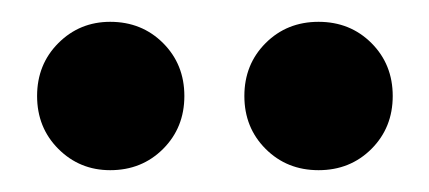

<svg xmlns="http://www.w3.org/2000/svg" viewBox="-20 -717 393 176"><path d="M272 -561Q243 -561 223.5 -580.5Q204 -600 204 -629Q204 -658 223.5 -677.5Q243 -697 272 -697Q301 -697 320.5 -677.5Q340 -658 340 -629Q340 -600 320.5 -580.5Q301 -561 272 -561ZM81 -561Q53 -561 33.5 -580.5Q14 -600 14 -629Q14 -658 33.5 -677.5Q53 -697 81 -697Q110 -697 129.5 -677.5Q149 -658 149 -629Q149 -600 129.5 -580.5Q110 -561 81 -561Z"/></svg>

Font: DM Sans 20pt Black
Style: Regular
Weight: 900
Version: Version 4.004;gftools[0.9.30]